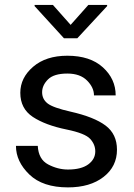

<svg xmlns="http://www.w3.org/2000/svg" viewBox="-20 -770 556 799"><path d="M376.5 -140.1Q376.5 -168.9 355.2 -192.1Q334 -215.3 257.3 -231Q168.9 -249 116.7 -283.4Q64.5 -317.9 64.5 -383.8Q64.5 -446.3 117.9 -492.2Q171.4 -538.1 260.3 -538.1Q355 -538.1 408.2 -489.7Q461.4 -441.4 461.4 -373H371.1Q371.1 -405.8 342.3 -434.8Q313.5 -463.9 260.3 -463.9Q204.1 -463.9 179.7 -439.5Q155.3 -415 155.3 -386.2Q155.3 -357.4 178 -339.6Q200.7 -321.8 274.4 -305.2Q371.6 -283.2 419.2 -247.6Q466.8 -211.9 466.8 -147Q466.8 -77.1 410.9 -33.7Q355 9.8 262.7 9.8Q157.7 9.8 102.1 -43.9Q46.4 -97.7 46.4 -163.1H137.2Q140.1 -106.9 180.4 -85.7Q220.7 -64.5 262.7 -64.5Q317.9 -64.5 347.2 -85.9Q376.5 -107.4 376.5 -140.1ZM200.2 -749.5 273.9 -666.5 347.7 -749.5H425.8V-744.6L301.8 -610.8H246.1L124 -744.6V-749.5Z"/></svg>

Font: Roboto21382017
Style: Regular
Weight: 400
Designer: Christian Robertson
Foundry: Google
Version: Version 2.138; 2017